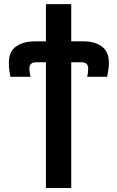

<svg xmlns="http://www.w3.org/2000/svg" viewBox="-20 -691 575 941"><path d="M23.4 -382.8Q23.4 -439.5 59.6 -463.9Q95.7 -488.3 150.4 -488.3H205.1V-670.9H329.1V-488.3H390.6Q445.3 -488.3 479.5 -462.9Q513.7 -437.5 513.7 -382.8Q513.7 -355.5 504.9 -314.5H407.2Q412.1 -332 412.1 -354.5Q412.1 -385.7 380.9 -385.7H329.1V230.5H205.1V-385.7H156.2Q124 -385.7 124 -354.5Q124 -335.9 129.9 -314.5H31.2Q23.4 -350.6 23.4 -382.8Z"/></svg>

Font: Gothic A1
Style: Bold
Weight: 700
Version: Version 2.50